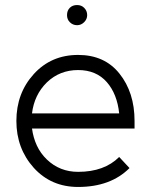

<svg xmlns="http://www.w3.org/2000/svg" viewBox="-20 -730 588 762"><path d="M326 -670Q326 -687 314 -699Q303 -710 286 -710Q268 -710 257 -699Q246 -688 246 -670Q246 -653 257 -642Q269 -630 286 -630Q302 -630 314 -642Q326 -654 326 -670ZM514 -220V-250Q514 -363 454 -438Q395 -512 290 -512Q183 -512 114 -436Q45 -360 45 -250Q45 -141 114 -64Q183 12 290 12Q419 12 494 -63L453 -107Q394 -48 290 -48Q217 -48 166 -97Q141 -121 126.5 -152Q112 -183 107 -220ZM290 -452Q362 -452 404 -404Q445 -357 453 -280H107Q116 -354 166 -403Q217 -452 290 -452Z"/></svg>

Font: Unageo
Style: Light
Weight: 300
Designer: Richard Sepsi
Foundry: Richard Sepsi
Version: Version 2.000